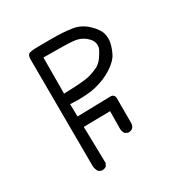

<svg xmlns="http://www.w3.org/2000/svg" viewBox="-143 -655 785 820"><g transform="rotate(-30 250.0 -245.5)"><path d="M126 51.8 112.3 44.9Q102.5 30.3 102.5 11.2Q102.5 -7.8 100.6 -514.6Q101.6 -535.2 113.8 -538.6Q126 -542 144.5 -542.5Q163.1 -543 222.2 -543Q281.2 -543 321.8 -536.6Q362.3 -530.3 393.1 -501Q423.8 -471.7 429.7 -448.2Q435.5 -424.8 431.2 -403.3Q426.8 -381.8 414.6 -356Q402.3 -330.1 364.7 -305.2Q327.1 -280.3 277.3 -268.6Q227.5 -256.8 151.4 -261.7L152.3 -200.2L316.4 -204.1Q335.9 -204.1 336.9 -183.6V-58.6Q335.9 -46.9 328.1 -39.1Q319.3 -31.2 304.7 -32.2L291 -39.1Q284.2 -49.8 283.2 -62.5L284.2 -150.4L153.3 -148.4L157.2 31.2L150.4 44.9Q140.6 52.7 126 51.8ZM326.2 -341.8Q343.8 -352.5 355.5 -369.1Q367.2 -385.7 374.5 -400.4Q381.8 -415 377.9 -432.6Q374 -450.2 352.5 -467.3Q331.1 -484.4 300.3 -487.8Q269.5 -491.2 152.3 -491.2L151.4 -313.5Q249 -316.4 275.9 -323.2Q302.7 -330.1 326.2 -341.8Z"/></g></svg>

Font: NaikaiFont
Style: Regular
Weight: 400
Version: Version 1.67